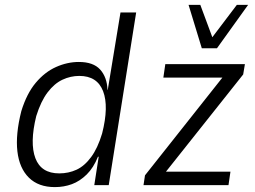

<svg xmlns="http://www.w3.org/2000/svg" viewBox="-20 -756 1043 784"><path d="M204 8Q137 8 98 -30.5Q59 -69 51 -138Q43 -207 67 -302Q89 -374 126 -418Q163 -462 209 -482.5Q255 -503 302 -503Q361 -503 389 -472Q417 -441 419 -389H420L472 -705H536L424 0H365L383 -116H380Q362 -71 334 -43.5Q306 -16 273.5 -4Q241 8 204 8ZM222 -48Q260 -48 292.5 -63Q325 -78 352 -114.5Q379 -151 397 -211Q425 -321 401 -383.5Q377 -446 304 -446Q268 -446 235 -430.5Q202 -415 174.5 -379Q147 -343 128 -282Q101 -172 124.5 -110Q148 -48 222 -48ZM566 0 572 -40 907 -463 905 -439H647L655 -494H980L973 -452L637 -29L641 -55H921L913 0ZM804 -559 750 -736H798L847 -604L947 -736H993L866 -559Z"/></svg>

Font: Nunito Sans 7pt Condensed Light
Style: Italic
Weight: 300
Width: 3
Italic angle: -9°
Designer: Vernon Adams
Foundry: Vernon Adams
Version: Version 3.101;gftools[0.9.27]